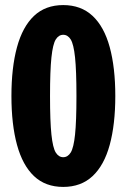

<svg xmlns="http://www.w3.org/2000/svg" viewBox="-20 -728 499 756"><path d="M229 8Q159 8 114 -34.5Q69 -77 47 -157.5Q25 -238 25 -350Q25 -462 47 -542.5Q69 -623 114 -665.5Q159 -708 229 -708Q299 -708 344.5 -665.5Q390 -623 412 -542.5Q434 -462 434 -350Q434 -238 412 -157.5Q390 -77 344.5 -34.5Q299 8 229 8ZM229 -109Q247 -109 258.5 -127.5Q270 -146 275.5 -198Q281 -250 281 -350Q281 -450 275.5 -502Q270 -554 258.5 -572.5Q247 -591 229 -591Q211 -591 199.5 -572.5Q188 -554 182.5 -502Q177 -450 177 -350Q177 -250 182.5 -198Q188 -146 199.5 -127.5Q211 -109 229 -109Z"/></svg>

Font: Asap Condensed VF Beta
Style: Regular
Weight: 400
Designer: Pablo Cosgaya
Foundry: Omnibus-Type
Version: Version 1.008